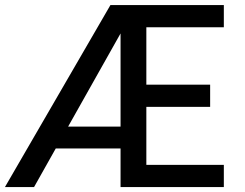

<svg xmlns="http://www.w3.org/2000/svg" viewBox="-20 -758 994 778"><path d="M0 0 427.5 -737.5H887V-647.5H573V-415H831.5V-325H573V-90H887V0H468.5V-156.5H206L118 0ZM256 -245H468.5V-622.5Z"/></svg>

Font: Epilogue Medium
Style: Regular
Weight: 500
Designer: Tyler Finck
Foundry: Etcetera Type Co
Version: Version 2.111; ttfautohint (v1.8.3)